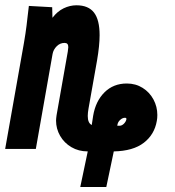

<svg xmlns="http://www.w3.org/2000/svg" viewBox="-60 -578 680 745"><path d="M157.5 -110Q157.5 -117 159.5 -131L203 -377.5Q205 -391.5 205 -395Q205 -403.5 201.5 -407.5Q198 -411.5 190.5 -411.5Q173 -411.5 160 -398.5Q147 -385.5 144 -368.5L79 0H-40L33 -412Q39.5 -450 43 -478.5Q46.5 -507 47 -513L52 -555L142.5 -550L143.5 -509Q162.5 -534 187 -545.8Q211.5 -557.5 236.5 -557.5Q283 -557.5 304.8 -529.2Q326.5 -501 326.5 -441.5Q326.5 -401.5 316.5 -343L283.5 -157Q280.5 -140 280.5 -128Q280.5 -100.5 296 -93L301.5 -129Q311 -185.5 345.5 -219.8Q380 -254 432 -254Q466.5 -254 493.5 -237Q520.5 -220 535.5 -192Q550.5 -164 550.5 -132Q550.5 -119 548.5 -109Q539.5 -56 498 -24Q456.5 8 381.5 9.5L352.5 147.5H251.5L280.5 9.5Q245 9.5 217 -7Q189 -23.5 173.2 -51Q157.5 -78.5 157.5 -110ZM403.5 -90Q413 -90 421 -98.2Q429 -106.5 430.5 -115.5V-116.5Q430.5 -121 425 -121Q415.5 -121 406.8 -113.2Q398 -105.5 396 -95.5L395 -90Z"/></svg>

Font: JuliaMono ExtraBoldItalic
Style: Regular
Weight: 800
Italic angle: -9°
Monospace: yes
Designer: cormullion
Foundry: corm
Version: Version 0.049; ttfautohint (v1.8.4)